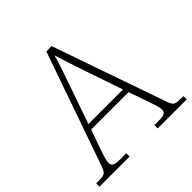

<svg xmlns="http://www.w3.org/2000/svg" viewBox="-187 -871 1029 1029"><g transform="rotate(-45 327.5 -357.0)"><path d="M-3 0H225V-25H178C130 -25 121 -35 121 -57C121 -78 139 -127 145 -144L182 -248H465L502 -143C508 -125 526 -77 526 -57C526 -35 517 -25 470 -25H438V0H658V-25H638C593 -25 586 -30 571 -74L348 -714H308L86 -79C69 -31 63 -25 18 -25H-3ZM192 -279 271 -506C288 -555 316 -633 324 -668C337 -624 361 -551 380 -496L454 -279Z"/></g></svg>

Font: Noto Serif Devanagari ExtraLight
Style: Regular
Weight: 200
Designer: Universal Thirst, Indian Type Foundry and the Monotype Design Team
Foundry: Monotype Imaging Inc.
Version: Version 2.004